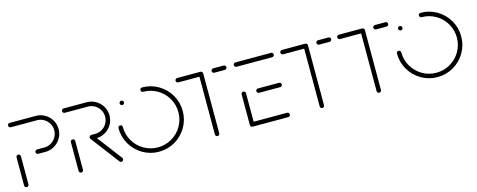

<svg xmlns="http://www.w3.org/2000/svg" viewBox="-29 -1008 3713 1496"><g transform="rotate(-15 1827.0 -259.5)"><path d="M53 0Q45.6 0 40.4 -5.2Q35.2 -10.4 35.2 -17.8V-244.8Q35.2 -252.2 40.4 -257.4Q45.6 -262.6 53 -262.6Q60 -262.6 65.2 -257.4Q70.4 -252.2 70.4 -244.8V-17.8Q70.4 -10.4 65.2 -5.2Q60 0 53 0ZM188.1 -245.9Q188.1 -253 193.3 -258.1Q198.5 -263.3 205.9 -263.3H263.7Q293.7 -263.3 318.9 -278.1Q344.1 -293 358.9 -318.3Q373.7 -343.7 373.7 -373.7Q373.7 -403.3 358.9 -428.5Q344.1 -453.7 318.9 -468.5Q293.7 -483.3 263.7 -483.3H52.6Q45.2 -483.3 40.2 -488.5Q35.2 -493.7 35.2 -501.1Q35.2 -508.5 40.4 -513.5Q45.6 -518.5 52.6 -518.5H263.7Q303 -518.5 336.3 -499.1Q369.6 -479.6 389.3 -446.3Q408.9 -413 408.9 -373.7Q408.9 -334.1 389.3 -300.7Q369.6 -267.4 336.3 -247.8Q303 -228.1 263.7 -228.1H205.9Q198.5 -228.1 193.3 -233.3Q188.1 -238.5 188.1 -245.9Z M492.2 0Q485.2 0 480 -5.2Q474.8 -10.4 474.8 -17.8V-250Q474.8 -257.4 480 -262.4Q485.2 -267.4 492.2 -267.4Q499.6 -267.4 504.8 -262.2Q510 -257 510 -250V-17.8Q510 -10.7 504.8 -5.4Q499.6 0 492.2 0ZM833.3 -17.8Q833.3 -10.4 828.3 -5.2Q823.3 0 815.9 0Q811.9 0 808.1 -1.9Q804.4 -3.7 802.2 -6.7L629.3 -234.8Q625.6 -239.6 625.6 -245.6Q625.6 -253 630.7 -258Q635.9 -263 643.3 -263Q652.2 -263 657.4 -255.9L830 -28.5Q833.3 -24.1 833.3 -17.8ZM625.6 -245.9Q625.6 -253.3 630.7 -258.3Q635.9 -263.3 643.3 -263.3H674.4Q704.1 -263.3 729.3 -278.1Q754.4 -293 769.3 -318.3Q784.1 -343.7 784.1 -373.7Q784.1 -403.3 769.3 -428.5Q754.4 -453.7 729.3 -468.5Q704.1 -483.3 674.4 -483.3H488.1Q480.7 -483.3 475.7 -488.5Q470.7 -493.7 470.7 -501.1Q470.7 -508.5 475.9 -513.5Q481.1 -518.5 488.1 -518.5H674.4Q713.7 -518.5 747 -499.1Q780.4 -479.6 799.8 -446.3Q819.3 -413 819.3 -373.7Q819.3 -334.1 799.8 -300.7Q780.4 -267.4 747 -247.8Q713.7 -228.1 674.4 -228.1H643.3Q635.9 -228.1 630.7 -233.3Q625.6 -238.5 625.6 -245.9Z M919.6 -443Q919.6 -450.4 924.8 -455.6Q930 -460.7 937 -460.7Q944.4 -460.7 949.6 -455.6Q954.8 -450.4 954.8 -443Q954.8 -435.6 949.6 -430.6Q944.4 -425.6 937 -425.6Q930 -425.6 924.8 -430.7Q919.6 -435.9 919.6 -443ZM1103 -501.1Q1103 -508.5 1108.1 -513.5Q1113.3 -518.5 1120.4 -518.5Q1190.7 -518.5 1250.4 -483.7Q1310 -448.9 1344.8 -389.3Q1379.6 -329.6 1379.6 -259.3Q1379.6 -188.9 1344.8 -129.3Q1310 -69.6 1250.4 -34.8Q1190.7 0 1120.4 0Q1050 0 990.4 -34.8Q930.7 -69.6 895.9 -129.3Q861.1 -188.9 861.1 -259.3Q861.1 -266.7 866.5 -271.9Q871.9 -277 878.9 -277Q885.9 -277 891.1 -271.9Q896.3 -266.7 896.3 -259.3Q896.3 -198.1 926.5 -146.7Q956.7 -95.2 1008.1 -65.2Q1059.6 -35.2 1120.4 -35.2Q1181.5 -35.2 1233 -65.2Q1284.4 -95.2 1314.4 -146.7Q1344.4 -198.1 1344.4 -259.3Q1344.4 -320.4 1314.4 -371.9Q1284.4 -423.3 1233 -453.3Q1181.5 -483.3 1120.4 -483.3Q1113 -483.3 1108 -488.5Q1103 -493.7 1103 -501.1Z M1609.3 -502.2V-17.8Q1609.3 -10.7 1604.1 -5.4Q1598.9 0 1591.5 0Q1584.4 0 1579.3 -5.2Q1574.1 -10.4 1574.1 -17.8V-502.2ZM1386.3 -501.1Q1386.3 -508.1 1391.5 -513.3Q1396.7 -518.5 1404.1 -518.5H1591.5Q1598.9 -518.5 1604.1 -513.3Q1609.3 -508.1 1609.3 -501.1Q1609.3 -493.7 1604.1 -488.5Q1598.9 -483.3 1591.5 -483.3H1404.1Q1396.7 -483.3 1391.5 -488.5Q1386.3 -493.7 1386.3 -501.1ZM1677 -501.1Q1677 -508.1 1682.2 -513.3Q1687.4 -518.5 1694.8 -518.5H1778.9Q1786.3 -518.5 1791.5 -513.3Q1796.7 -508.1 1796.7 -501.1Q1796.7 -493.7 1791.5 -488.5Q1786.3 -483.3 1778.9 -483.3H1694.8Q1687.4 -483.3 1682.2 -488.5Q1677 -493.7 1677 -501.1Z M1856.3 -18.1V-265.6Q1856.3 -273 1861.5 -278Q1866.7 -283 1873.7 -283Q1881.1 -283 1886.3 -277.8Q1891.5 -272.6 1891.5 -265.6V-18.1ZM2178.5 -17.8Q2178.5 -10.4 2173.3 -5.2Q2168.1 0 2161.1 0H1873.7Q1866.3 0 1861.3 -5.2Q1856.3 -10.4 1856.3 -17.8Q1856.3 -25.2 1861.5 -30.2Q1866.7 -35.2 1873.7 -35.2H2161.1Q2168.1 -35.2 2173.3 -30Q2178.5 -24.8 2178.5 -17.8ZM1973.3 -259.3Q1973.3 -266.7 1978.5 -271.9Q1983.7 -277 1990.7 -277H2161.1Q2168.1 -277 2173.3 -271.7Q2178.5 -266.3 2178.5 -259.3Q2178.5 -252.2 2173.3 -247Q2168.1 -241.9 2161.1 -241.9H1990.7Q1983.7 -241.9 1978.5 -247Q1973.3 -252.2 1973.3 -259.3ZM1856.3 -501.1Q1856.3 -508.5 1861.5 -513.5Q1866.7 -518.5 1873.7 -518.5H2161.1Q2168.1 -518.5 2173.3 -513.3Q2178.5 -508.1 2178.5 -501.1Q2178.5 -493.7 2173.3 -488.5Q2168.1 -483.3 2161.1 -483.3H1873.7Q1866.3 -483.3 1861.3 -488.5Q1856.3 -493.7 1856.3 -501.1Z M2454.4 -502.2V-17.8Q2454.4 -10.7 2449.3 -5.4Q2444.1 0 2436.7 0Q2429.6 0 2424.4 -5.2Q2419.3 -10.4 2419.3 -17.8V-502.2ZM2231.5 -501.1Q2231.5 -508.1 2236.7 -513.3Q2241.9 -518.5 2249.3 -518.5H2436.7Q2444.1 -518.5 2449.3 -513.3Q2454.4 -508.1 2454.4 -501.1Q2454.4 -493.7 2449.3 -488.5Q2444.1 -483.3 2436.7 -483.3H2249.3Q2241.9 -483.3 2236.7 -488.5Q2231.5 -493.7 2231.5 -501.1ZM2522.2 -501.1Q2522.2 -508.1 2527.4 -513.3Q2532.6 -518.5 2540 -518.5H2624.1Q2631.5 -518.5 2636.7 -513.3Q2641.9 -508.1 2641.9 -501.1Q2641.9 -493.7 2636.7 -488.5Q2631.5 -483.3 2624.1 -483.3H2540Q2532.6 -483.3 2527.4 -488.5Q2522.2 -493.7 2522.2 -501.1Z M2913.7 -502.2V-17.8Q2913.7 -10.7 2908.5 -5.4Q2903.3 0 2895.9 0Q2888.9 0 2883.7 -5.2Q2878.5 -10.4 2878.5 -17.8V-502.2ZM2690.7 -501.1Q2690.7 -508.1 2695.9 -513.3Q2701.1 -518.5 2708.5 -518.5H2895.9Q2903.3 -518.5 2908.5 -513.3Q2913.7 -508.1 2913.7 -501.1Q2913.7 -493.7 2908.5 -488.5Q2903.3 -483.3 2895.9 -483.3H2708.5Q2701.1 -483.3 2695.9 -488.5Q2690.7 -493.7 2690.7 -501.1ZM2981.5 -501.1Q2981.5 -508.1 2986.7 -513.3Q2991.9 -518.5 2999.3 -518.5H3083.3Q3090.7 -518.5 3095.9 -513.3Q3101.1 -508.1 3101.1 -501.1Q3101.1 -493.7 3095.9 -488.5Q3090.7 -483.3 3083.3 -483.3H2999.3Q2991.9 -483.3 2986.7 -488.5Q2981.5 -493.7 2981.5 -501.1Z M3165.9 -443Q3165.9 -450.4 3171.1 -455.6Q3176.3 -460.7 3183.3 -460.7Q3190.7 -460.7 3195.9 -455.6Q3201.1 -450.4 3201.1 -443Q3201.1 -435.6 3195.9 -430.6Q3190.7 -425.6 3183.3 -425.6Q3176.3 -425.6 3171.1 -430.7Q3165.9 -435.9 3165.9 -443ZM3349.3 -501.1Q3349.3 -508.5 3354.4 -513.5Q3359.6 -518.5 3366.7 -518.5Q3437 -518.5 3496.7 -483.7Q3556.3 -448.9 3591.1 -389.3Q3625.9 -329.6 3625.9 -259.3Q3625.9 -188.9 3591.1 -129.3Q3556.3 -69.6 3496.7 -34.8Q3437 0 3366.7 0Q3296.3 0 3236.7 -34.8Q3177 -69.6 3142.2 -129.3Q3107.4 -188.9 3107.4 -259.3Q3107.4 -266.7 3112.8 -271.9Q3118.1 -277 3125.2 -277Q3132.2 -277 3137.4 -271.9Q3142.6 -266.7 3142.6 -259.3Q3142.6 -198.1 3172.8 -146.7Q3203 -95.2 3254.4 -65.2Q3305.9 -35.2 3366.7 -35.2Q3427.8 -35.2 3479.3 -65.2Q3530.7 -95.2 3560.7 -146.7Q3590.7 -198.1 3590.7 -259.3Q3590.7 -320.4 3560.7 -371.9Q3530.7 -423.3 3479.3 -453.3Q3427.8 -483.3 3366.7 -483.3Q3359.3 -483.3 3354.3 -488.5Q3349.3 -493.7 3349.3 -501.1Z"/></g></svg>

Font: 26F Galaxy Hebrew Light
Style: Regular
Weight: 300
Designer: C₂₉H₂₅N₃O₅
Version: Version 1.000